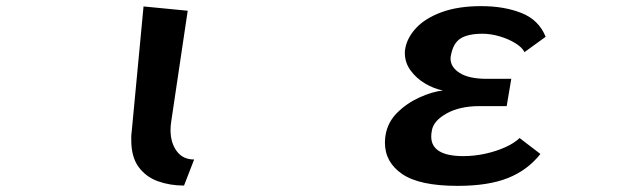

<svg xmlns="http://www.w3.org/2000/svg" viewBox="-20 -595 2040 626"><path d="M580 10Q534 10 495 -4Q456 -18 432 -50.5Q408 -83 408 -138Q408 -144 408 -150Q408 -156 409 -162L448 -574L592 -560L538 -197Q537 -190 536.5 -183.5Q536 -177 536 -171Q536 -130 556 -102.5Q576 -75 613 -75Z M1742 -93Q1700 -40 1636 -14.5Q1572 11 1472 11Q1348 11 1291.5 -27.5Q1235 -66 1235 -130Q1235 -136 1235.5 -142Q1236 -148 1237 -154Q1244 -197 1275.5 -228Q1307 -259 1348 -277.5Q1389 -296 1424 -300Q1394 -306 1365.5 -323Q1337 -340 1318.5 -365.5Q1300 -391 1300 -422Q1300 -425 1300 -428Q1300 -431 1301 -435Q1307 -472 1337 -504Q1367 -536 1420.5 -555.5Q1474 -575 1549 -575Q1624 -575 1680.5 -552.5Q1737 -530 1759 -475L1690 -425Q1683 -440 1660.5 -454Q1638 -468 1609 -476.5Q1580 -485 1553 -485Q1506 -485 1481.5 -469.5Q1457 -454 1450 -413Q1449 -410 1449 -404Q1449 -376 1479 -357Q1509 -338 1567 -338H1647L1632 -249H1543Q1479 -249 1436 -225Q1393 -201 1388 -169Q1387 -164 1386.5 -159.5Q1386 -155 1386 -150Q1386 -86 1491 -86Q1527 -86 1563 -94Q1599 -102 1628.5 -115.5Q1658 -129 1674 -145Z"/></svg>

Font: RocknRoll One
Style: Regular
Weight: 400
Designer: Fontworks Inc.
Foundry: Fontworks Inc.
Version: Version 1.100